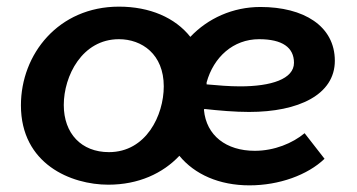

<svg xmlns="http://www.w3.org/2000/svg" viewBox="-20 -548 1074 578"><path d="M306 8C397 8 470 -26 520 -79C566 -23 640 10 731 10C820 10 906 -21 957 -70L897 -147C861 -117 806 -94 747 -94C661 -94 601 -140 594 -217L595 -220C641 -215 687 -211 730 -211C879 -211 988 -263 988 -365C988 -470 894 -527 764 -527C681 -527 606 -493 553 -437C507 -495 431 -528 338 -528C156 -528 43 -385 43 -231C43 -54 194 8 306 8ZM308 -90C225 -90 172 -146 172 -232C172 -319 227 -430 338 -430C407 -430 473 -385 473 -288C473 -201 420 -90 308 -90ZM602 -300C623 -376 682 -430 760 -430C830 -430 865 -405 865 -359C865 -310 796 -288 703 -288C670 -288 635 -291 602 -294Z"/></svg>

Font: Fixel Display 20240404 SemiBold
Style: Italic
Weight: 600
Italic angle: -10°
Designer: AlfaBravo + MacPaw
Foundry: Kyrylo Tkachov, Marchela Mozhyna, Serhii Makarenko, Maria Weinstein, Zakhar Kryvoshyya
Version: Version 1.211;Glyphs 3.2 (3225)